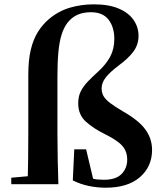

<svg xmlns="http://www.w3.org/2000/svg" viewBox="-20 -850 748 886"><path d="M32 0V-29.9L146.6 -40.2H185.1V0ZM107.6 0Q110.6 -117.4 110.6 -234.8V-505.1Q110.6 -572.4 122 -620.3Q133.4 -668.2 154.7 -702.3Q176 -736.3 204.7 -761.1Q248.5 -798.3 301.4 -814.2Q354.4 -830 412.8 -830Q482 -830 527.9 -810.4Q573.7 -790.9 596.5 -757.7Q619.3 -724.5 619.3 -684.9Q619.3 -644.1 595.6 -611.9Q571.9 -579.7 524.6 -545.4Q486.6 -516.5 467.8 -492.3Q448.9 -468 448.9 -441.9Q448.9 -421.8 458.1 -406.1Q467.2 -390.4 488.9 -374.1Q510.6 -357.7 548.6 -335.3Q620.4 -294.5 651.1 -252.1Q681.7 -209.8 681.7 -158.2Q681.7 -81.1 625.6 -32.4Q569.4 16.2 468.2 16.2Q429 16.2 390.1 8.2Q351.2 0.2 316 -17.5L322.7 -161H377.4L413.1 -10.6L356.7 -43.4Q386 -30.5 407.4 -25.5Q428.9 -20.4 459.4 -20.4Q514.5 -20.4 540.8 -46.9Q567 -73.5 567 -113.4Q567 -150.5 545.4 -175.8Q523.8 -201.2 467.4 -229.3Q411.4 -256.8 376.1 -288.8Q340.9 -320.8 340.9 -373.2Q340.9 -404.7 352.6 -428.2Q364.4 -451.8 385.3 -473.7Q406.3 -495.6 433.9 -520.5Q469.7 -553.3 488.6 -588.7Q507.5 -624.1 507.5 -670.6Q507.5 -724.2 481.2 -758.9Q454.8 -793.6 399.7 -793.6Q364.8 -793.6 338.1 -782Q311.4 -770.4 291.1 -744.7Q274.3 -722.5 263.9 -689.1Q253.6 -655.7 249.3 -608Q245 -560.4 245 -493V-234.8Q245 -176.6 246.3 -117.4Q247.6 -58.2 249.3 0Z"/></svg>

Font: Noto Serif KR
Style: Regular
Weight: 200
Designer: Ryoko NISHIZUKA 西塚涼子 (kana & ideographs); Frank Grießhammer (Latin, Greek & Cyrillic); Wenlong ZHANG 张文龙 (bopomofo); San
Foundry: Adobe
Version: Version 2.001;hotconv 1.1.0;makeotfexe 2.6.0